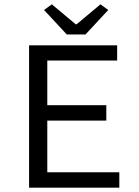

<svg xmlns="http://www.w3.org/2000/svg" viewBox="-20 -865 640 885"><path d="M114 0V-656H520V-586H198V-380H470V-309H198V-71H530V0ZM288 -706 183 -819 219 -845 329 -753H333L443 -845L479 -819L374 -706Z"/></svg>

Font: Source Code Pro
Style: Regular
Weight: 400
Monospace: yes
Designer: Paul D. Hunt, Teo Tuominen
Foundry: Adobe Systems Incorporated
Version: Version 1.018;hotconv 1.0.116;makeotfexe 2.5.65601